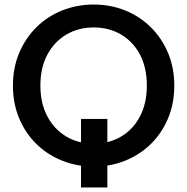

<svg xmlns="http://www.w3.org/2000/svg" viewBox="-20 -727 824 846"><path d="M337 -203H453V99H337ZM393 7Q319 7 254 -19Q189 -45 140.5 -92.5Q92 -140 64.5 -205.5Q37 -271 37 -350Q37 -428 64.5 -493.5Q92 -559 140.5 -607Q189 -655 254 -681Q319 -707 393 -707Q467 -707 531.5 -681Q596 -655 644.5 -607Q693 -559 720.5 -493.5Q748 -428 748 -350Q748 -271 720.5 -205.5Q693 -140 644.5 -92.5Q596 -45 531.5 -19Q467 7 393 7ZM393 -94Q461 -94 514 -125.5Q567 -157 597 -214.5Q627 -272 627 -350Q627 -429 597 -486Q567 -543 514 -574.5Q461 -606 393 -606Q325 -606 272 -574.5Q219 -543 188.5 -486Q158 -429 158 -350Q158 -272 188.5 -214.5Q219 -157 272 -125.5Q325 -94 393 -94Z"/></svg>

Font: Albert Sans SemiBold
Style: Regular
Weight: 600
Designer: Andreas Rasmussen
Foundry: a.Foundry
Version: Version 1.025